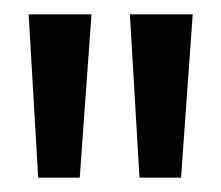

<svg xmlns="http://www.w3.org/2000/svg" viewBox="-20 -466 309 268"><path d="M33.3 -218H91.3L107.7 -446H20ZM174.7 -218H232.7L249 -446H161.3Z"/></svg>

Font: Jomhuria
Style: Regular
Weight: 400
Designer: Arabic design by Kourosh Beigpour, Latin design by Eben Sorkin, engineering by Lasse Fister and Khaled Hosney
Version: Version 1.0010